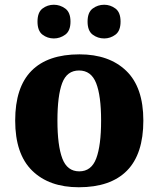

<svg xmlns="http://www.w3.org/2000/svg" viewBox="-20 -779 668 809"><path d="M312 10Q187 10 115.5 -60Q44 -130 44 -271Q44 -411 112.5 -480.5Q181 -550 315 -550Q440 -550 512 -480.5Q584 -411 584 -271Q584 -130 515 -60Q446 10 312 10ZM314 -57Q365 -57 385.5 -111.5Q406 -166 406 -271Q406 -376 385 -429Q364 -482 313 -482Q262 -482 242 -429Q222 -376 222 -271Q222 -166 242.5 -111.5Q263 -57 314 -57ZM419 -617Q392 -617 370.5 -633Q349 -649 349 -688Q349 -727 370.5 -743Q392 -759 419 -759Q445 -759 466.5 -743Q488 -727 488 -688Q488 -649 466.5 -633Q445 -617 419 -617ZM207 -617Q180 -617 159 -633Q138 -649 138 -688Q138 -727 159 -743Q180 -759 207 -759Q233 -759 255 -743Q277 -727 277 -688Q277 -649 255 -633Q233 -617 207 -617Z"/></svg>

Font: Noto Serif Lao ExtraBold
Style: Regular
Weight: 800
Designer: Monotype Design Team
Foundry: Monotype Imaging Inc.
Version: Version 2.003; ttfautohint (v1.8.4.7-5d5b)